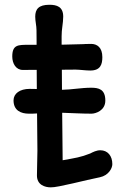

<svg xmlns="http://www.w3.org/2000/svg" viewBox="-20 -783 528 817"><path d="M137.2 -37.1C136.7 4.4 171.9 14.2 195.8 14.2C224.6 15.6 347.2 -17.6 405.3 -28.8C441.9 -36.6 458 -66.9 458 -84.5C458 -119.6 438.5 -143.6 406.7 -143.6C390.6 -143.6 375 -135.7 363.8 -129.9C323.7 -113.8 300.3 -110.8 246.6 -101.1L244.6 -303.2C288.6 -301.8 329.1 -299.3 369.6 -299.3C386.2 -299.3 428.2 -312 428.2 -355C428.2 -403.3 399.9 -409.7 368.2 -409.7C325.2 -409.7 284.7 -401.4 243.7 -400.9L243.2 -486.3L302.2 -486.8C323.7 -486.3 344.2 -482.9 364.3 -482.9C407.7 -482.9 415.5 -509.3 415.5 -540C415.5 -581.1 393.1 -596.2 367.7 -596.2C361.8 -596.2 350.6 -596.2 342.8 -595.7C340.8 -595.7 338.4 -595.2 335.9 -595.2C318.4 -594.7 293 -593.8 242.2 -592.8V-628.4C241.7 -657.2 249 -684.6 249 -712.4C249 -754.4 221.7 -762.7 190.4 -762.7C144.5 -762.7 129.9 -744.1 129.9 -711.9C129.9 -692.4 135.3 -673.8 135.3 -654.8C135.3 -649.9 135.7 -634.3 135.7 -610.4V-592.3H101.1C57.1 -592.3 32.2 -592.8 32.2 -542.5C32.2 -512.7 47.9 -485.4 77.1 -485.4L136.2 -485.8L136.7 -404.3C126.5 -404.3 116.2 -404.8 106 -404.8C64.5 -404.8 37.6 -384.8 37.6 -356C37.6 -312.5 69.3 -299.3 103 -299.3C114.7 -299.3 126.5 -299.3 137.7 -300.3L139.2 -141.6Z"/></svg>

Font: Autour One
Style: Regular
Weight: 400
Designer: Eben Sorkin
Foundry: Eben Sorkin
Version: Version 1.002